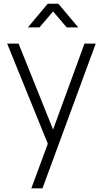

<svg xmlns="http://www.w3.org/2000/svg" viewBox="-20 -775 556 1035"><path d="M148.9 240.2 237.8 0 18.6 -540H80.1L266.1 -76.7L435.5 -540H496.1L209 240.2ZM130.4 -627.4 237.3 -754.9H294.4L401.9 -627.4H339.4L266.1 -713.4L192.9 -627.4Z"/></svg>

Font: Manrope Light
Style: Regular
Weight: 300
Designer: Mikhail Sharanda
Foundry: Mikhail Sharanda
Version: Version 4.505;FEAKit 1.0